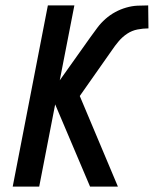

<svg xmlns="http://www.w3.org/2000/svg" viewBox="-20 -690 590 710"><path d="M313 0 184 -304 125 0H27L157 -670H255L201 -393L314 -552Q327 -570 340 -587.5Q353 -605 370 -620Q387 -635 406.5 -645.5Q426 -656 447 -662Q468 -668 488 -669Q508 -670 528 -670L529 -585Q509 -585 488.5 -581Q468 -577 450.5 -565.5Q433 -554 419 -537.5Q405 -521 393 -503L275 -335L416 0Z"/></svg>

Font: Lode Dark
Style: Bold Italic
Weight: 700
Italic angle: -11°
Monospace: yes
Designer: Belleve Invis
Foundry: Belleve Invis
Version: Version 29.2.0; ttfautohint (v1.8.3)